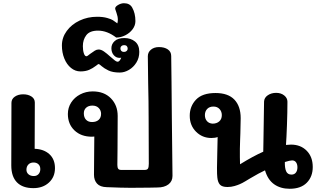

<svg xmlns="http://www.w3.org/2000/svg" viewBox="-20 -1163 1971 1191"><path d="M321 -120Q321 -65 283.5 -30.5Q246 4 187 4Q120 4 85 -32Q50 -68 50 -137L51 -525Q51 -549 72 -563.5Q93 -578 124 -578Q154 -578 175 -564.5Q196 -551 196 -527L195 -240Q252 -238 286.5 -206.5Q321 -175 321 -120ZM230 -114Q230 -133 218.5 -144Q207 -155 188 -155Q168 -155 156 -142.5Q144 -130 144 -110Q144 -93 156.5 -82Q169 -71 190 -71Q208 -71 219 -83Q230 -95 230 -114Z M1048 -250Q1050 -142 1050 -72Q1050 -38 1024.5 -19Q999 0 957 0Q927 0 909 1L791 2Q738 2 642 -2Q601 -3 582 -24Q563 -45 563 -79L564 -204Q565 -240 565 -316Q560 -315 550 -315Q483 -315 442 -354Q401 -393 401 -456Q401 -495 421.5 -527Q442 -559 477.5 -577.5Q513 -596 555 -596Q626 -596 668 -553Q710 -510 710 -444L709 -235Q708 -198 708 -140Q708 -124 713 -116.5Q718 -109 731 -109H878Q893 -109 898 -117.5Q903 -126 903 -147L902 -429Q902 -529 899 -653L897 -814Q897 -839 916.5 -855Q936 -871 966 -871Q1000 -871 1021 -856.5Q1042 -842 1042 -816L1044 -655L1046 -429Q1046 -358 1048 -250ZM551 -406Q577 -406 592 -419.5Q607 -433 607 -457Q607 -478 592.5 -493Q578 -508 553 -508Q529 -508 514.5 -495Q500 -482 500 -460Q500 -435 513.5 -420.5Q527 -406 551 -406Z M844 -841Q844 -804 826 -775Q808 -746 780 -729.5Q752 -713 723 -713Q679 -713 652.5 -726Q626 -739 610.5 -752.5Q595 -766 592 -766Q589 -766 572.5 -753Q556 -740 533.5 -730Q511 -720 479 -720Q447 -720 420.5 -741.5Q394 -763 379 -800Q364 -837 364 -881Q364 -930 394 -971Q424 -1012 474 -1035.5Q524 -1059 582 -1059Q619 -1059 645 -1051.5Q671 -1044 680.5 -1037.5Q690 -1031 708 -1018Q711 -1030 711 -1041Q711 -1060 703 -1082L695 -1106Q691 -1119 710.5 -1131Q730 -1143 749 -1143Q785 -1143 800 -1116Q820 -1081 820 -1032Q820 -1005 802.5 -981.5Q785 -958 757 -944Q729 -930 701 -930Q645 -973 588 -973Q537 -973 515.5 -945Q494 -917 494 -877Q494 -851 500 -832.5Q506 -814 516 -814Q522 -814 538 -828Q557 -842 568.5 -849Q580 -856 592 -856Q607 -856 624.5 -844Q642 -832 665 -811Q683 -795 693 -787.5Q703 -780 710 -780Q716 -780 722 -787Q728 -794 732 -805Q729 -804 722 -804Q700 -804 685.5 -821Q671 -838 671 -864Q671 -890 691.5 -908.5Q712 -927 752 -927Q791 -927 817.5 -905.5Q844 -884 844 -841ZM772 -862Q772 -871 766.5 -877Q761 -883 750 -883Q740 -883 733.5 -877.5Q727 -872 727 -863Q727 -853 732.5 -847Q738 -841 748 -841Q757 -840 764.5 -846Q772 -852 772 -862Z M1920 -127Q1920 -67 1883 -29.5Q1846 8 1777 8Q1720 8 1680.5 -20Q1641 -48 1624 -106H1623Q1588 -90 1529 -55Q1522 -51 1502.5 -39Q1483 -27 1466 -20Q1455 -15 1434.5 -9Q1414 -3 1391 -3Q1358 -3 1344.5 -17.5Q1331 -32 1328 -63Q1326 -79 1326 -122Q1326 -153 1328 -223L1330 -313Q1315 -307 1291 -307Q1235 -307 1196 -346Q1157 -385 1157 -445Q1157 -504 1196 -545Q1235 -586 1317 -586Q1395 -586 1434 -545Q1473 -504 1473 -430Q1473 -400 1471 -336Q1471 -323 1469.5 -294.5Q1468 -266 1468 -240V-188Q1468 -157 1469 -144Q1550 -194 1613 -222Q1613 -255 1614 -277Q1617 -494 1618 -533Q1619 -557 1641 -572Q1663 -587 1693 -587Q1723 -587 1743 -571Q1763 -555 1763 -532Q1763 -467 1760 -386Q1757 -305 1754 -264Q1776 -266 1785 -266Q1845 -266 1882.5 -228Q1920 -190 1920 -127ZM1299 -396Q1324 -396 1340 -410Q1356 -424 1356 -449Q1356 -471 1342 -486.5Q1328 -502 1304 -502Q1279 -502 1265 -487Q1251 -472 1251 -449Q1251 -426 1264 -411.5Q1277 -397 1299 -396ZM1825 -125Q1825 -144 1816.5 -156Q1808 -168 1792 -168Q1779 -168 1747 -158Q1746 -121 1755 -100.5Q1764 -80 1788 -80Q1806 -80 1815.5 -92.5Q1825 -105 1825 -125Z"/></svg>

Font: Mali
Style: Bold
Weight: 700
Designer: Kitiyaporn Chalermlarp | Katatrad Aksorn Co.,Ltd.
Foundry: Cadson Demak Co.,Ltd.
Version: Version 1.000; ttfautohint (v1.6)